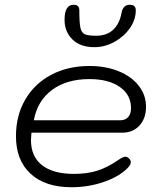

<svg xmlns="http://www.w3.org/2000/svg" viewBox="-20 -777 671 806"><path d="M47 -205Q47 -292 86 -359Q125 -426 195 -463Q265 -500 355 -500Q424 -500 478 -478Q532 -456 562.5 -417Q593 -378 593 -329Q593 -280 565.5 -250Q538 -220 493 -220H112Q110 -198 110 -189Q110 -120 156.5 -83.5Q203 -47 291 -47Q346 -47 388.5 -60.5Q431 -74 476 -105Q496 -119 507 -119Q514 -119 520 -113Q529 -106 529 -96Q529 -85 516 -72Q481 -36 416.5 -13.5Q352 9 280 9Q170 9 108.5 -47.5Q47 -104 47 -205ZM484 -272Q506 -272 518 -285.5Q530 -299 530 -323Q530 -379 483 -412Q436 -445 355 -445Q260 -445 198.5 -399.5Q137 -354 122 -272ZM251 -694Q251 -757 289 -757Q313 -757 313 -734Q313 -682 317.5 -661Q322 -640 335.5 -633.5Q349 -627 384 -627Q429 -627 455.5 -652.5Q482 -678 490 -722Q496 -757 525 -757Q550 -757 550 -734Q550 -694 525 -658.5Q500 -623 460 -601Q420 -579 376 -579Q317 -579 284 -611.5Q251 -644 251 -694Z"/></svg>

Font: Kodchasan Light
Style: Italic
Weight: 300
Italic angle: -10°
Version: Version 1.000; ttfautohint (v1.6)